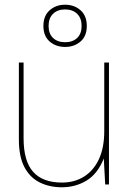

<svg xmlns="http://www.w3.org/2000/svg" viewBox="-20 -782 553 814"><path d="M242 12Q190 12 148.5 -8.5Q107 -29 83.5 -73.5Q60 -118 60 -191V-517H80V-196Q80 -99 120.5 -53.5Q161 -8 243 -8Q296 -8 336.5 -33.5Q377 -59 399.5 -107.5Q422 -156 422 -226V-517H442V0H426L420 -110Q394 -45 347 -16.5Q300 12 242 12ZM256 -583Q217 -583 190.5 -606Q164 -629 164 -672Q164 -715 190.5 -738.5Q217 -762 256 -762Q295 -762 321.5 -738.5Q348 -715 348 -672Q348 -629 321.5 -606Q295 -583 256 -583ZM256 -603Q288 -603 307 -621Q326 -639 326 -672Q326 -705 307 -723.5Q288 -742 256 -742Q224 -742 205 -723.5Q186 -705 186 -672Q186 -639 205 -621Q224 -603 256 -603Z"/></svg>

Font: DM Sans 11pt Thin
Style: Regular
Weight: 250
Version: Version 4.004;gftools[0.9.30]